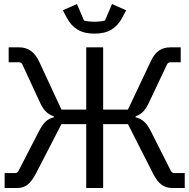

<svg xmlns="http://www.w3.org/2000/svg" viewBox="-20 -933 940 953"><path d="M312 -844 292 -882 362 -913 397 -831Q409 -828 422.5 -826.5Q436 -825 449 -825Q462 -825 475.5 -826.5Q489 -828 501 -831L536 -913L606 -882L586 -844Q566 -806 533 -786Q500 -766 449 -766Q398 -766 365 -786Q332 -806 312 -844ZM54 -74Q67 -74 72 -85L174 -283Q191 -315 207 -330Q223 -345 247 -351V-356Q226 -362 210 -377Q194 -392 180 -421L91 -613Q86 -624 74 -624H23V-698H75Q108 -698 132.5 -681Q157 -664 175 -626L285 -389H408V-698H492V-389H615L727 -626Q745 -665 768.5 -681.5Q792 -698 825 -698H877V-624H826Q814 -624 809 -613L718 -421Q704 -392 688.5 -377Q673 -362 653 -356V-351Q677 -345 694.5 -330Q712 -315 728 -283L828 -85Q834 -74 846 -74H897V0H833Q804 0 781.5 -16.5Q759 -33 739 -73L615 -317H492V0H408V-317H285L159 -73Q138 -33 117 -16.5Q96 0 67 0H3V-74Z"/></svg>

Font: iA Writer Duo V
Style: Regular
Weight: 400
Designer: Mike Abbink, Paul van der Laan, Pieter van Rosmalen, Oliver Reichenstein
Foundry: Information Architects Inc.
Version: Version 2.000